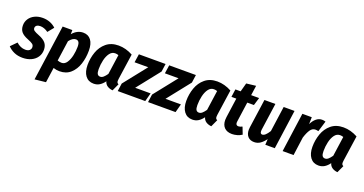

<svg xmlns="http://www.w3.org/2000/svg" viewBox="-63 -1441 4630 2440"><g transform="rotate(20 2252.0 -221.0)"><path d="M428 -480 363 -400Q309 -439 255 -439Q225 -439 207.5 -426Q190 -413 190 -391Q190 -370 208 -356.5Q226 -343 280 -322Q341 -298 371 -262.5Q401 -227 401 -170Q401 -116 373 -73.5Q345 -31 294 -7Q243 17 177 17Q113 17 62.5 -5.5Q12 -28 -23 -66L54 -144Q111 -92 176 -92Q213 -92 232 -109Q251 -126 251 -151Q251 -177 233 -192Q215 -207 162 -228Q100 -252 71.5 -285.5Q43 -319 43 -374Q43 -422 68.5 -461.5Q94 -501 141 -524.5Q188 -548 251 -548Q304 -548 349.5 -530Q395 -512 428 -480Z M523 -531H654L653 -475Q716 -548 797 -548Q866 -548 903.5 -498Q941 -448 941 -356Q941 -259 913.5 -174.5Q886 -90 827 -36.5Q768 17 677 17Q635 17 595 3L566 206L417 222ZM790 -353Q790 -399 776.5 -417.5Q763 -436 738 -436Q694 -436 650 -379L611 -104Q641 -93 667 -93Q709 -93 736.5 -134.5Q764 -176 777 -236Q790 -296 790 -353Z M1469 -496 1419 -149Q1417 -129 1417 -123Q1417 -108 1422 -99Q1427 -90 1441 -84L1396 14Q1353 10 1323 -10Q1293 -30 1283 -67Q1254 -27 1219 -5Q1184 17 1139 17Q1067 17 1027 -36.5Q987 -90 987 -181Q987 -272 1016.5 -356Q1046 -440 1111 -494Q1176 -548 1276 -548Q1374 -548 1469 -496ZM1138 -179Q1138 -133 1150.5 -114Q1163 -95 1188 -95Q1211 -95 1231.5 -113Q1252 -131 1275 -164L1313 -432Q1289 -440 1268 -440Q1224 -440 1195 -401Q1166 -362 1152 -302Q1138 -242 1138 -179Z M1915 -531 1900 -424 1655 -115H1864L1833 0H1461L1476 -107L1722 -417H1537L1554 -531Z M2325 -531 2310 -424 2065 -115H2274L2243 0H1871L1886 -107L2132 -417H1947L1964 -531Z M2804 -496 2754 -149Q2752 -129 2752 -123Q2752 -108 2757 -99Q2762 -90 2776 -84L2731 14Q2688 10 2658 -10Q2628 -30 2618 -67Q2589 -27 2554 -5Q2519 17 2474 17Q2402 17 2362 -36.5Q2322 -90 2322 -181Q2322 -272 2351.5 -356Q2381 -440 2446 -494Q2511 -548 2611 -548Q2709 -548 2804 -496ZM2473 -179Q2473 -133 2485.5 -114Q2498 -95 2523 -95Q2546 -95 2566.5 -113Q2587 -131 2610 -164L2648 -432Q2624 -440 2603 -440Q2559 -440 2530 -401Q2501 -362 2487 -302Q2473 -242 2473 -179Z M3021 -161Q3019 -147 3019 -142Q3019 -103 3054 -103Q3074 -103 3106 -118L3143 -22Q3114 -3 3078.5 7Q3043 17 3010 17Q2943 17 2906.5 -20Q2870 -57 2870 -123Q2870 -141 2873 -162L2910 -425H2844L2859 -531H2930L2962 -649L3091 -664L3072 -531H3180L3148 -425H3058Z M3194 -109Q3194 -126 3197 -144L3252 -531H3400L3348 -164Q3347 -157 3347 -146Q3347 -108 3375 -108Q3415 -108 3464 -188L3512 -531H3659L3585 0H3457L3461 -78Q3428 -33 3392 -8Q3356 17 3310 17Q3255 17 3224.5 -16.5Q3194 -50 3194 -109Z M4075 -538 4031 -393Q4010 -399 3991 -399Q3950 -399 3923 -360.5Q3896 -322 3873 -249L3839 0H3691L3765 -531H3892L3890 -437Q3915 -489 3950 -517.5Q3985 -546 4027 -546Q4051 -546 4075 -538Z M4510 -496 4460 -149Q4458 -129 4458 -123Q4458 -108 4463 -99Q4468 -90 4482 -84L4437 14Q4394 10 4364 -10Q4334 -30 4324 -67Q4295 -27 4260 -5Q4225 17 4180 17Q4108 17 4068 -36.5Q4028 -90 4028 -181Q4028 -272 4057.5 -356Q4087 -440 4152 -494Q4217 -548 4317 -548Q4415 -548 4510 -496ZM4179 -179Q4179 -133 4191.5 -114Q4204 -95 4229 -95Q4252 -95 4272.5 -113Q4293 -131 4316 -164L4354 -432Q4330 -440 4309 -440Q4265 -440 4236 -401Q4207 -362 4193 -302Q4179 -242 4179 -179Z"/></g></svg>

Font: Fira Sans Condensed
Style: Bold Italic
Weight: 700
Width: 3
Italic angle: -8°
Designer: Carrois Corporate & Edenspiekermann AG
Foundry: Carrois Corporate GbR & Edenspiekermann AG
Version: Version 4.203